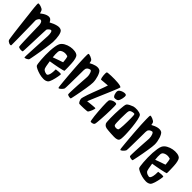

<svg xmlns="http://www.w3.org/2000/svg" viewBox="135 -1465 2289 2289"><g transform="rotate(45 1279.0 -320.5)"><path d="M427.7 -578.1Q446.3 -562.5 455.1 -516.1Q463.9 -469.7 461.9 -413.1Q460.9 -395.5 457 -364.7Q453.1 -334 447.8 -297.4Q442.4 -260.7 436 -222.7Q429.7 -184.6 423.8 -152.3Q418 -120.1 413.6 -98.1Q409.2 -76.2 408.2 -72.3Q406.2 -65.4 397.5 -58.6Q388.7 -51.8 379.4 -47.4Q370.1 -43 361.3 -41.5Q352.5 -40 350.6 -44.9Q349.6 -47.9 350.6 -75.2Q351.6 -102.5 353.5 -143.1Q355.5 -183.6 357.9 -230Q360.4 -276.4 362.3 -317.4Q364.3 -358.4 366.2 -387.2Q368.2 -416 368.2 -421.9Q369.1 -452.1 363.3 -475.1Q357.4 -498 343.8 -498Q338.9 -498 332 -493.7Q325.2 -489.3 318.8 -483.4Q312.5 -477.5 307.1 -470.7Q301.8 -463.9 301.8 -458Q300.8 -440.4 299.3 -406.2Q297.9 -372.1 296.4 -331.1Q294.9 -290 293.5 -247.1Q292 -204.1 290.5 -168Q289.1 -131.8 288.1 -107.9Q287.1 -84 286.1 -81.1Q284.2 -77.1 273.9 -75.7Q263.7 -74.2 251 -75.2Q238.3 -76.2 228 -80.1Q217.8 -84 215.8 -90.8Q213.9 -95.7 212.9 -120.6Q211.9 -145.5 210.4 -180.7Q209 -215.8 208 -256.3Q207 -296.9 206.1 -332Q205.1 -367.2 204.6 -392.6Q204.1 -418 204.1 -423.8Q204.1 -447.3 200.2 -461.4Q196.3 -475.6 190.9 -483.9Q185.5 -492.2 178.7 -494.6Q171.9 -497.1 165 -497.1Q162.1 -497.1 156.2 -492.7Q150.4 -488.3 144.5 -480Q138.7 -471.7 134.8 -461.4Q130.9 -451.2 131.8 -439.5Q131.8 -434.6 132.8 -403.3Q133.8 -372.1 134.3 -328.1Q134.8 -284.2 135.7 -233.4Q136.7 -182.6 137.2 -139.2Q137.7 -95.7 137.7 -65.9Q137.7 -36.1 137.7 -34.2Q135.7 -29.3 127 -28.8Q118.2 -28.3 107.4 -32.2Q96.7 -36.1 86.9 -43.5Q77.1 -50.8 73.2 -61.5Q71.3 -69.3 67.4 -95.7Q63.5 -122.1 58.6 -158.7Q53.7 -195.3 48.8 -237.8Q43.9 -280.3 39.1 -319.8Q34.2 -359.4 30.8 -391.6Q27.3 -423.8 25.4 -440.4Q22.5 -463.9 19 -491.7Q15.6 -519.5 13.2 -545.4Q10.7 -571.3 9.8 -590.3Q8.8 -609.4 11.7 -614.3Q13.7 -618.2 25.9 -617.2Q38.1 -616.2 52.2 -611.8Q66.4 -607.4 79.6 -600.1Q92.8 -592.8 96.7 -585Q99.6 -579.1 103 -570.8Q106.4 -562.5 110.4 -544.9Q127 -557.6 144.5 -568.8Q162.1 -580.1 179.7 -586.4Q197.3 -592.8 213.4 -593.3Q229.5 -593.8 244.1 -584Q256.8 -574.2 268.6 -549.8Q315.4 -576.2 358.9 -586.4Q402.3 -596.7 427.7 -578.1Z M588.9 -282.2Q604.5 -288.1 624.5 -295.4Q644.5 -302.7 663.1 -309.1Q681.6 -315.4 696.3 -320.3Q710.9 -325.2 717.8 -328.1Q716.8 -338.9 715.3 -353Q713.9 -367.2 711.9 -380.4Q710 -393.6 707 -403.3Q704.1 -413.1 701.2 -415Q693.4 -418 675.3 -420.4Q657.2 -422.9 638.2 -418.9Q619.1 -415 603.5 -404.3Q587.9 -393.6 585.9 -370.1Q584 -354.5 585 -331.1Q585.9 -307.6 588.9 -282.2ZM800.8 -266.6Q799.8 -264.6 777.3 -258.8Q754.9 -252.9 723.6 -246.6Q692.4 -240.2 657.2 -233.9Q622.1 -227.5 596.7 -223.6Q601.6 -184.6 608.4 -153.8Q615.2 -123 620.1 -115.2Q625 -108.4 632.8 -102.5Q639.6 -97.7 649.9 -93.3Q660.2 -88.9 674.8 -86.9Q685.5 -84 695.3 -94.7Q703.1 -104.5 709.5 -128.9Q715.8 -153.3 715.8 -206.1Q746.1 -210.9 763.2 -211.9Q780.3 -212.9 788.1 -211.9Q797.9 -210.9 799.8 -209Q800.8 -206.1 799.8 -194.3Q798.8 -182.6 795.4 -165.5Q792 -148.4 787.6 -128.4Q783.2 -108.4 777.3 -90.3Q771.5 -72.3 764.6 -58.1Q757.8 -43.9 750 -38.1Q726.6 -20.5 691.4 -21Q656.2 -21.5 622.1 -30.8Q587.9 -40 560.5 -53.2Q533.2 -66.4 526.4 -75.2Q521.5 -81.1 517.6 -105Q513.7 -128.9 511.2 -163.1Q508.8 -197.3 507.8 -238.3Q506.8 -279.3 509.3 -318.4Q511.7 -357.4 517.1 -390.6Q522.5 -423.8 532.2 -444.3Q546.9 -473.6 580.1 -492.2Q613.3 -510.7 650.4 -517.6Q687.5 -524.4 721.2 -519.5Q754.9 -514.6 771.5 -498Q781.2 -488.3 789.1 -459.5Q796.9 -430.7 798.8 -389.6Q798.8 -385.7 799.8 -367.2Q800.8 -348.6 801.3 -327.6Q801.8 -306.6 801.8 -288.1Q801.8 -269.5 800.8 -266.6Z M1141.6 -409.2Q1141.6 -393.6 1138.2 -364.3Q1134.8 -335 1128.9 -300.3Q1123 -265.6 1116.7 -229Q1110.4 -192.4 1104 -162.1Q1097.7 -131.8 1093.3 -111.3Q1088.9 -90.8 1087.9 -88.9Q1085.9 -85.9 1077.6 -85.4Q1069.3 -85 1059.1 -86.9Q1048.8 -88.9 1040.5 -92.8Q1032.2 -96.7 1030.3 -102.5Q1029.3 -106.4 1029.8 -129.9Q1030.3 -153.3 1031.7 -186Q1033.2 -218.8 1035.2 -256.3Q1037.1 -293.9 1039.6 -326.7Q1042 -359.4 1043.5 -382.8Q1044.9 -406.2 1044.9 -411.1Q1044.9 -428.7 1041.5 -444.8Q1038.1 -460.9 1033.2 -472.7Q1028.3 -484.4 1022 -490.7Q1015.6 -497.1 1010.7 -495.1Q998 -493.2 989.3 -488.8Q980.5 -484.4 974.6 -479.5Q967.8 -473.6 963.9 -465.8Q962.9 -463.9 960.4 -454.1Q958 -444.3 958 -431.6Q958 -427.7 958 -403.8Q958 -379.9 957.5 -346.7Q957 -313.5 956.5 -274.9Q956.1 -236.3 955.6 -203.6Q955.1 -170.9 954.1 -147.5Q953.1 -124 952.1 -121.1Q950.2 -115.2 942.4 -105Q934.6 -94.7 924.8 -85.9Q915 -77.1 906.2 -72.8Q897.5 -68.4 894.5 -74.2Q891.6 -77.1 888.7 -103Q885.7 -128.9 882.3 -166.5Q878.9 -204.1 875 -248.5Q871.1 -293 868.2 -334Q865.2 -375 863.3 -408.2Q861.3 -441.4 860.4 -456.1Q859.4 -476.6 858.4 -502.4Q857.4 -528.3 856.9 -551.3Q856.4 -574.2 856.9 -591.3Q857.4 -608.4 860.4 -612.3Q862.3 -616.2 873.5 -614.3Q884.8 -612.3 897.9 -606.9Q911.1 -601.6 922.9 -594.2Q934.6 -586.9 938.5 -580.1Q940.4 -574.2 943.4 -566.9Q946.3 -559.6 948.2 -543Q964.8 -552.7 984.4 -561Q1003.9 -569.3 1022.9 -573.7Q1042 -578.1 1059.6 -576.7Q1077.1 -575.2 1090.8 -566.4Q1099.6 -559.6 1108.9 -543Q1118.2 -526.4 1125.5 -503.9Q1132.8 -481.4 1137.2 -456.5Q1141.6 -431.6 1141.6 -409.2Z M1412.1 -596.7Q1412.1 -592.8 1401.4 -565.4Q1390.6 -538.1 1374 -498Q1357.4 -458 1336.9 -410.6Q1316.4 -363.3 1298.3 -320.3Q1280.3 -277.3 1266.6 -245.1Q1252.9 -212.9 1249 -202.1Q1271.5 -205.1 1293.9 -207.5Q1316.4 -210 1334.5 -211.4Q1352.5 -212.9 1364.3 -213.4Q1376 -213.9 1377 -212.9Q1379.9 -209 1377 -196.8Q1374 -184.6 1368.2 -169.9Q1362.3 -155.3 1355 -141.6Q1347.7 -127.9 1342.8 -122.1Q1340.8 -119.1 1321.8 -117.2Q1302.7 -115.2 1279.3 -114.3Q1255.9 -113.3 1234.4 -113.3Q1212.9 -113.3 1207 -114.3Q1196.3 -116.2 1187 -134.8Q1177.7 -153.3 1175.8 -169.9Q1174.8 -177.7 1181.2 -201.2Q1187.5 -224.6 1198.2 -256.3Q1209 -288.1 1223.1 -324.7Q1237.3 -361.3 1250.5 -396.5Q1263.7 -431.6 1274.4 -461.4Q1285.2 -491.2 1291 -509.8Q1251 -506.8 1229.5 -504.9Q1208 -502.9 1197.8 -502Q1187.5 -501 1184.6 -501.5Q1181.6 -502 1180.7 -503.9Q1176.8 -509.8 1173.3 -525.4Q1169.9 -541 1168.5 -558.6Q1167 -576.2 1167.5 -591.3Q1168 -606.4 1171.9 -611.3Q1173.8 -614.3 1192.4 -616.2Q1210.9 -618.2 1237.8 -619.1Q1264.6 -620.1 1294.9 -619.6Q1325.2 -619.1 1351.1 -616.7Q1377 -614.3 1394 -609.4Q1411.1 -604.5 1412.1 -596.7Z M1519.5 -419.9Q1521.5 -415 1522 -389.2Q1522.5 -363.3 1522 -326.7Q1521.5 -290 1519.5 -248.5Q1517.6 -207 1515.1 -170.4Q1512.7 -133.8 1509.8 -107.9Q1506.8 -82 1503.9 -77.1Q1495.1 -63.5 1477.5 -60.1Q1460 -56.6 1452.1 -58.6Q1448.2 -58.6 1443.8 -81.1Q1439.5 -103.5 1435.5 -137.7Q1431.6 -171.9 1428.7 -211.9Q1425.8 -252 1423.8 -288.6Q1421.9 -325.2 1421.9 -352.5Q1421.9 -379.9 1423.8 -387.7Q1426.8 -400.4 1440.9 -410.2Q1455.1 -419.9 1471.2 -424.8Q1487.3 -429.7 1501.5 -429.2Q1515.6 -428.7 1519.5 -419.9ZM1524.4 -578.1Q1528.3 -570.3 1527.8 -556.6Q1527.3 -543 1524.4 -528.3Q1521.5 -513.7 1516.6 -500Q1511.7 -486.3 1506.8 -478.5Q1497.1 -464.8 1478 -461.4Q1459 -458 1450.2 -460Q1443.4 -460.9 1436.5 -469.2Q1429.7 -477.5 1424.8 -489.7Q1419.9 -502 1418 -516.6Q1416 -531.2 1418.9 -543.9Q1421.9 -556.6 1437.5 -566.9Q1453.1 -577.1 1470.7 -582.5Q1488.3 -587.9 1503.9 -587.4Q1519.5 -586.9 1524.4 -578.1Z M1805.7 -534.2Q1812.5 -528.3 1818.8 -511.7Q1825.2 -495.1 1830.1 -471.7Q1835 -448.2 1838.9 -420.9Q1842.8 -393.6 1845.7 -367.2Q1848.6 -340.8 1850.1 -317.9Q1851.6 -294.9 1852.5 -280.3Q1853.5 -262.7 1854 -243.7Q1854.5 -224.6 1854 -207.5Q1853.5 -190.4 1852.1 -176.8Q1850.6 -163.1 1847.7 -156.2Q1841.8 -141.6 1827.6 -136.2Q1813.5 -130.9 1795.9 -128.9Q1787.1 -127.9 1766.1 -128.4Q1745.1 -128.9 1721.2 -130.4Q1697.3 -131.8 1675.8 -133.8Q1654.3 -135.7 1643.6 -137.7Q1622.1 -142.6 1612.8 -150.4Q1603.5 -158.2 1594.7 -172.9Q1591.8 -178.7 1589.8 -202.6Q1587.9 -226.6 1587.4 -260.3Q1586.9 -293.9 1587.9 -333Q1588.9 -372.1 1591.3 -407.2Q1593.8 -442.4 1597.2 -468.8Q1600.6 -495.1 1606.4 -503.9Q1616.2 -517.6 1640.1 -529.3Q1664.1 -541 1683.6 -547.9Q1693.4 -550.8 1709.5 -552.2Q1725.6 -553.7 1743.7 -552.2Q1761.7 -550.8 1778.3 -546.4Q1794.9 -542 1805.7 -534.2ZM1751 -231.4Q1752.9 -235.4 1755.4 -255.4Q1757.8 -275.4 1759.3 -303.7Q1760.7 -332 1761.2 -364.3Q1761.7 -396.5 1761.7 -423.8Q1761.7 -451.2 1759.8 -470.2Q1757.8 -489.3 1754.9 -492.2Q1750 -496.1 1740.7 -495.6Q1731.4 -495.1 1721.7 -492.7Q1711.9 -490.2 1704.1 -486.8Q1696.3 -483.4 1693.4 -480.5Q1680.7 -469.7 1679.7 -445.3Q1679.7 -438.5 1678.2 -406.7Q1676.8 -375 1676.8 -338.4Q1676.8 -301.8 1678.2 -270.5Q1679.7 -239.3 1684.6 -232.4Q1689.5 -225.6 1698.7 -222.2Q1708 -218.8 1718.3 -218.8Q1728.5 -218.8 1737.8 -222.2Q1747.1 -225.6 1751 -231.4Z M2183.6 -409.2Q2183.6 -393.6 2180.2 -364.3Q2176.8 -335 2170.9 -300.3Q2165 -265.6 2158.7 -229Q2152.3 -192.4 2146 -162.1Q2139.6 -131.8 2135.3 -111.3Q2130.9 -90.8 2129.9 -88.9Q2127.9 -85.9 2119.6 -85.4Q2111.3 -85 2101.1 -86.9Q2090.8 -88.9 2082.5 -92.8Q2074.2 -96.7 2072.3 -102.5Q2071.3 -106.4 2071.8 -129.9Q2072.3 -153.3 2073.7 -186Q2075.2 -218.8 2077.1 -256.3Q2079.1 -293.9 2081.5 -326.7Q2084 -359.4 2085.4 -382.8Q2086.9 -406.2 2086.9 -411.1Q2086.9 -428.7 2083.5 -444.8Q2080.1 -460.9 2075.2 -472.7Q2070.3 -484.4 2064 -490.7Q2057.6 -497.1 2052.7 -495.1Q2040 -493.2 2031.2 -488.8Q2022.5 -484.4 2016.6 -479.5Q2009.8 -473.6 2005.9 -465.8Q2004.9 -463.9 2002.4 -454.1Q2000 -444.3 2000 -431.6Q2000 -427.7 2000 -403.8Q2000 -379.9 1999.5 -346.7Q1999 -313.5 1998.5 -274.9Q1998 -236.3 1997.6 -203.6Q1997.1 -170.9 1996.1 -147.5Q1995.1 -124 1994.1 -121.1Q1992.2 -115.2 1984.4 -105Q1976.6 -94.7 1966.8 -85.9Q1957 -77.1 1948.2 -72.8Q1939.5 -68.4 1936.5 -74.2Q1933.6 -77.1 1930.7 -103Q1927.7 -128.9 1924.3 -166.5Q1920.9 -204.1 1917 -248.5Q1913.1 -293 1910.2 -334Q1907.2 -375 1905.3 -408.2Q1903.3 -441.4 1902.3 -456.1Q1901.4 -476.6 1900.4 -502.4Q1899.4 -528.3 1898.9 -551.3Q1898.4 -574.2 1898.9 -591.3Q1899.4 -608.4 1902.3 -612.3Q1904.3 -616.2 1915.5 -614.3Q1926.8 -612.3 1939.9 -606.9Q1953.1 -601.6 1964.8 -594.2Q1976.6 -586.9 1980.5 -580.1Q1982.4 -574.2 1985.4 -566.9Q1988.3 -559.6 1990.2 -543Q2006.8 -552.7 2026.4 -561Q2045.9 -569.3 2064.9 -573.7Q2084 -578.1 2101.6 -576.7Q2119.1 -575.2 2132.8 -566.4Q2141.6 -559.6 2150.9 -543Q2160.2 -526.4 2167.5 -503.9Q2174.8 -481.4 2179.2 -456.5Q2183.6 -431.6 2183.6 -409.2Z M2315.4 -282.2Q2331.1 -288.1 2351.1 -295.4Q2371.1 -302.7 2389.6 -309.1Q2408.2 -315.4 2422.9 -320.3Q2437.5 -325.2 2444.3 -328.1Q2443.4 -338.9 2441.9 -353Q2440.4 -367.2 2438.5 -380.4Q2436.5 -393.6 2433.6 -403.3Q2430.7 -413.1 2427.7 -415Q2419.9 -418 2401.9 -420.4Q2383.8 -422.9 2364.7 -418.9Q2345.7 -415 2330.1 -404.3Q2314.5 -393.6 2312.5 -370.1Q2310.5 -354.5 2311.5 -331.1Q2312.5 -307.6 2315.4 -282.2ZM2527.3 -266.6Q2526.4 -264.6 2503.9 -258.8Q2481.4 -252.9 2450.2 -246.6Q2418.9 -240.2 2383.8 -233.9Q2348.6 -227.5 2323.2 -223.6Q2328.1 -184.6 2335 -153.8Q2341.8 -123 2346.7 -115.2Q2351.6 -108.4 2359.4 -102.5Q2366.2 -97.7 2376.5 -93.3Q2386.7 -88.9 2401.4 -86.9Q2412.1 -84 2421.9 -94.7Q2429.7 -104.5 2436 -128.9Q2442.4 -153.3 2442.4 -206.1Q2472.7 -210.9 2489.7 -211.9Q2506.8 -212.9 2514.6 -211.9Q2524.4 -210.9 2526.4 -209Q2527.3 -206.1 2526.4 -194.3Q2525.4 -182.6 2522 -165.5Q2518.6 -148.4 2514.2 -128.4Q2509.8 -108.4 2503.9 -90.3Q2498 -72.3 2491.2 -58.1Q2484.4 -43.9 2476.6 -38.1Q2453.1 -20.5 2418 -21Q2382.8 -21.5 2348.6 -30.8Q2314.5 -40 2287.1 -53.2Q2259.8 -66.4 2252.9 -75.2Q2248 -81.1 2244.1 -105Q2240.2 -128.9 2237.8 -163.1Q2235.4 -197.3 2234.4 -238.3Q2233.4 -279.3 2235.8 -318.4Q2238.3 -357.4 2243.7 -390.6Q2249 -423.8 2258.8 -444.3Q2273.4 -473.6 2306.6 -492.2Q2339.8 -510.7 2377 -517.6Q2414.1 -524.4 2447.8 -519.5Q2481.4 -514.6 2498 -498Q2507.8 -488.3 2515.6 -459.5Q2523.4 -430.7 2525.4 -389.6Q2525.4 -385.7 2526.4 -367.2Q2527.3 -348.6 2527.8 -327.6Q2528.3 -306.6 2528.3 -288.1Q2528.3 -269.5 2527.3 -266.6Z"/></g></svg>

Font: Jolly Lodger
Style: Regular
Weight: 400
Designer: Stuart Sandler
Foundry: Font Diner, Inc
Version: Version 1.000